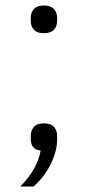

<svg xmlns="http://www.w3.org/2000/svg" viewBox="-20 -541 320 699"><path d="M140 -92Q165 -92 176.5 -79Q188 -66 188 -46V-33Q188 9 164.5 56.5Q141 104 102 138H54Q87 104 104.5 72Q122 40 128 7Q108 5 100 -6.5Q92 -18 92 -34V-46Q92 -66 103.5 -79Q115 -92 140 -92ZM140 -420Q115 -420 103.5 -432.5Q92 -445 92 -465V-476Q92 -496 103.5 -508.5Q115 -521 140 -521Q164 -521 176 -508.5Q188 -496 188 -476V-465Q188 -445 176 -432.5Q164 -420 140 -420Z"/></svg>

Font: IBM Plex Sans Hebrew Light
Style: Regular
Weight: 300
Designer: Mike Abbink, Paul van der Laan, Pieter van Rosmalen, Yanek Iontef
Foundry: Bold Monday
Version: Version 1.2